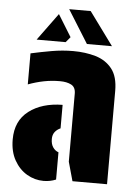

<svg xmlns="http://www.w3.org/2000/svg" viewBox="-55 -811 604 863"><g transform="rotate(5 247.5 -379.5)"><path d="M280 -393Q280 -422 260 -432.5Q240 -443 209 -443Q171 -443 136 -436Q101 -429 66 -416V-556Q111 -566 159.5 -574.5Q208 -583 257 -583Q312 -583 358 -569.5Q404 -556 432 -521Q460 -486 460 -421V0H304L280 -86ZM230 -124V-1Q204 10 174 10Q134 10 99 -10.5Q64 -31 42 -70Q20 -109 20 -164Q20 -248 78.5 -292.5Q137 -337 230 -338V-232Q214 -225 204.5 -212.5Q195 -200 195 -181Q195 -158 205 -143.5Q215 -129 230 -124ZM315 -620 222 -769H319L428 -620ZM178 -743 239 -644 219 -620H88Z"/></g></svg>

Font: Protest Guerrilla
Style: Regular
Weight: 400
Designer: Octavio Pardo
Foundry: Ashler Design
Version: Version 2.005; ttfautohint (v1.8.4.7-5d5b)